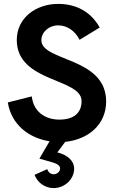

<svg xmlns="http://www.w3.org/2000/svg" viewBox="-20 -720 587 984"><path d="M524 -200C524 -429 192 -404 192 -514C192 -556 231 -590 278 -590C323 -590 364 -563 388 -516L491 -579C444 -663 367 -700 278 -700C165 -700 66 -629 66 -515C66 -296 398 -321 398 -202C398 -140 357 -107 284 -107C210 -107 151 -149 143 -226L20 -195C39 -78 131 -12 234 4L182 93L252 113C275 120 288 130 288 143C288 161 271 173 255 173C238 173 226 160 222 147L157 176C171 213 207 244 255 244C309 244 360 201 360 144C360 105 327 74 274 61L314 7C432 -5 524 -81 524 -200Z"/></svg>

Font: FREAK Grotesk Next
Style: Bold
Weight: 700
Width: 3
Designer: La Scuola Open Source
Foundry: La Scuola Open Source
Version: Version 1.000;PS 1.0;hotconv 1.0.72;makeotf.lib2.5.5900